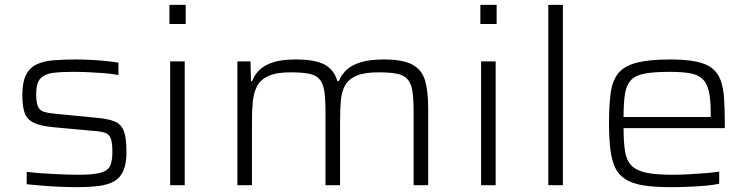

<svg xmlns="http://www.w3.org/2000/svg" viewBox="-20 -763 3088 791"><path d="M296 8Q265 8 228 6.5Q191 5 155 2Q119 -1 90 -4V-55Q126 -51 154 -49Q182 -47 205 -46Q228 -45 251 -44Q274 -43 303 -43Q365 -43 395 -51.5Q425 -60 434 -80.5Q443 -101 443 -137Q443 -176 436 -193.5Q429 -211 411.5 -216.5Q394 -222 362 -224L199 -239Q145 -244 117.5 -258Q90 -272 81 -299.5Q72 -327 72 -371Q72 -423 86.5 -453Q101 -483 129.5 -497Q158 -511 198.5 -514.5Q239 -518 292 -518Q319 -518 350.5 -516.5Q382 -515 412.5 -512Q443 -509 468 -505V-454Q433 -460 403.5 -462Q374 -464 345 -465.5Q316 -467 281 -467Q234 -467 200 -463Q166 -459 147.5 -440.5Q129 -422 129 -375Q129 -342 136 -325Q143 -308 160.5 -302.5Q178 -297 211 -294L375 -278Q424 -274 451.5 -263Q479 -252 490 -223.5Q501 -195 501 -138Q501 -89 488.5 -60Q476 -31 451 -16.5Q426 -2 387.5 3Q349 8 296 8Z M678 -664V-743H745V-664ZM681 0V-510H741V0Z M958 0V-510H1012L1014 -429H1019Q1028 -454 1048 -474Q1068 -494 1104 -506Q1140 -518 1198 -518Q1278 -518 1317 -497Q1356 -476 1370 -429H1376Q1386 -454 1406.5 -474Q1427 -494 1464.5 -506Q1502 -518 1561 -518Q1639 -518 1678.5 -497Q1718 -476 1731 -432Q1744 -388 1744 -318V0H1684V-301Q1684 -355 1679 -387.5Q1674 -420 1658.5 -437Q1643 -454 1614.5 -459.5Q1586 -465 1539 -465Q1481 -465 1448.5 -451Q1416 -437 1401.5 -411Q1387 -385 1384 -347.5Q1381 -310 1381 -263V0H1321V-301Q1321 -355 1316 -387.5Q1311 -420 1296 -437Q1281 -454 1252 -459.5Q1223 -465 1177 -465Q1119 -465 1086 -450Q1053 -435 1039 -408Q1025 -381 1021.5 -344Q1018 -307 1018 -263V0Z M1959 -664V-743H2026V-664ZM1962 0V-510H2022V0Z M2239 0V-743H2299V0Z M2741 8Q2674 8 2629 0.5Q2584 -7 2556 -25Q2528 -43 2514 -73Q2500 -103 2494.5 -148Q2489 -193 2489 -254Q2489 -327 2495.5 -377.5Q2502 -428 2525.5 -459Q2549 -490 2600.5 -504Q2652 -518 2741 -518Q2805 -518 2847 -509.5Q2889 -501 2913 -482.5Q2937 -464 2948.5 -433Q2960 -402 2963 -358Q2966 -314 2966 -255V-235H2549Q2549 -177 2555 -139.5Q2561 -102 2581.5 -81Q2602 -60 2642.5 -51.5Q2683 -43 2753 -43Q2783 -43 2817.5 -45Q2852 -47 2885 -49.5Q2918 -52 2943 -56V-6Q2921 -1 2887 2Q2853 5 2815.5 6.5Q2778 8 2741 8ZM2908 -261V-298Q2908 -355 2900 -388.5Q2892 -422 2873 -439Q2854 -456 2821 -461.5Q2788 -467 2739 -467Q2675 -467 2637 -460Q2599 -453 2580 -433.5Q2561 -414 2555 -377.5Q2549 -341 2549 -281H2928Z"/></svg>

Font: Saira Expanded Light
Style: Regular
Weight: 300
Width: 7
Designer: Hector Gatti with collaboration of the Omnibus-Type team
Foundry: Omnibus-Type
Version: Version 1.101